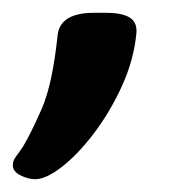

<svg xmlns="http://www.w3.org/2000/svg" viewBox="-54 -158 292 300"><path d="M1 122Q-10 122 -22 116Q-34 110 -34 100Q-34 93 -29 86.5Q-24 80 -18 71Q-6 51 11 12.5Q28 -26 36 -103Q40 -138 93 -138H111Q138 -138 149.5 -130Q161 -122 159 -105Q155 -64 136.5 -23.5Q118 17 93 50Q68 83 43 102.5Q18 122 1 122Z"/></svg>

Font: Asap Semi Expanded Semi Expanded SemiBold
Style: Italic
Weight: 600
Width: 6
Italic angle: -6°
Designer: Pablo Cosgaya
Foundry: Omnibus-Type
Version: Version 3.001; ttfautohint (v1.8.4.7-5d5b)